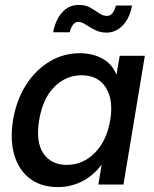

<svg xmlns="http://www.w3.org/2000/svg" viewBox="-20 -739 616 769"><path d="M211.9 10.3Q144.5 10.3 99.9 -23.7Q55.2 -57.6 37.4 -117.9Q19.5 -178.2 32.2 -257.8Q45.4 -337.4 83.5 -397.7Q121.6 -458 177.5 -491.9Q233.4 -525.9 299.8 -525.9Q350.1 -525.9 389.2 -504.9Q428.2 -483.9 445.8 -441.4H446.8L459.5 -515.6H560.1L474.6 0H374L386.7 -77.6H385.3Q352.1 -33.7 307.1 -11.7Q262.2 10.3 211.9 10.3ZM247.1 -78.6Q313 -78.6 360.6 -127.7Q408.2 -176.8 421.4 -257.8Q435.1 -339.4 403.8 -388.4Q372.6 -437.5 306.6 -437.5Q244.6 -437.5 198 -391.4Q151.4 -345.2 136.7 -257.8Q122.6 -170.4 153.8 -124.5Q185.1 -78.6 247.1 -78.6ZM406.7 -608.4Q380.9 -608.4 360.1 -619.1Q339.4 -629.9 323 -640.6Q306.6 -651.4 293.9 -651.4Q280.3 -651.4 271.5 -638.7Q262.7 -626 259.3 -609.9H192.9Q202.1 -659.2 228.8 -689.2Q255.4 -719.2 295.9 -719.2Q322.8 -719.2 341.8 -708.3Q360.8 -697.3 376.5 -686.3Q392.1 -675.3 408.7 -675.3Q433.1 -675.3 444.3 -716.8H508.8Q499.5 -666.5 471.9 -637.5Q444.3 -608.4 406.7 -608.4Z"/></svg>

Font: Inter Display Medium
Style: Italic
Weight: 500
Italic angle: -9.39999°
Designer: Rasmus Andersson
Foundry: rsms
Version: Version 4.000;git-a52131595